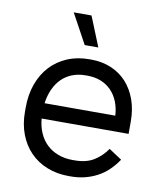

<svg xmlns="http://www.w3.org/2000/svg" viewBox="-82 -788 730 861"><g transform="rotate(10 283.0 -357.5)"><path d="M289 6H297Q332 6 362 -1.5Q392 -9 418.5 -23Q445 -37 467.5 -58.5Q490 -80 508 -107L449 -146Q427 -113 392 -90.5Q357 -68 303 -68H293Q257 -68 227 -79.5Q197 -91 175.5 -111.5Q154 -132 141 -161.5Q128 -191 125 -227H521V-283Q521 -338 505 -382.5Q489 -427 460 -459Q431 -491 389.5 -508.5Q348 -526 298 -526H290Q235 -526 190 -507Q145 -488 113 -453.5Q81 -419 63.5 -370.5Q46 -322 46 -263V-244Q46 -188 63.5 -142Q81 -96 113 -63Q145 -30 190 -12Q235 6 289 6ZM126 -297Q131 -333 144 -361.5Q157 -390 177 -410Q197 -430 224.5 -441Q252 -452 285 -452H295Q328 -452 355.5 -441Q383 -430 403 -409.5Q423 -389 434.5 -360.5Q446 -332 448 -297ZM258 -585H320L265 -721H184Z"/></g></svg>

Font: Fixel Variable
Style: Regular
Weight: 100
Width: 3
Designer: AlfaBravo + MacPaw
Foundry: Kyrylo Tkachov, Marchela Mozhyna, Serhii Makarenko, Maria Weinstein, Zakhar Kryvoshyya
Version: Version 1.211